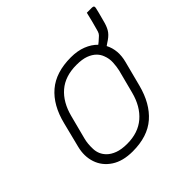

<svg xmlns="http://www.w3.org/2000/svg" viewBox="-166 -788 950 950"><g transform="rotate(-45 308.5 -313.0)"><path d="M356 -536Q402 -536 437.5 -522Q473 -508 496 -484Q501 -488 507.5 -493Q514 -498 522 -506Q532 -514 536.5 -521.5Q541 -529 545 -546Q550 -562 556.5 -588.5Q563 -615 568 -636H604Q620 -636 616 -620Q615 -614 609.5 -593Q604 -572 598 -550Q591 -521 580 -502Q569 -483 546 -467Q539 -462 532.5 -458Q526 -454 521 -450Q549 -396 531 -328L497 -197Q471 -97 409.5 -43.5Q348 10 244 10Q175 10 131 -19Q87 -48 71 -95.5Q55 -143 69 -198L102 -329Q127 -430 189 -483Q251 -536 356 -536ZM349 -490Q270 -490 221 -448Q172 -406 152 -328L120 -205Q112 -176 113.5 -137.5Q115 -99 142 -72Q158 -56 184.5 -46Q211 -36 251 -36Q328 -36 377.5 -78.5Q427 -121 447 -198L479 -321Q484 -343 485.5 -370Q487 -397 477 -422Q470 -441 456 -455Q440 -471 414.5 -480.5Q389 -490 349 -490Z"/></g></svg>

Font: Recursive Sn Lnr St Lt
Style: Italic
Weight: 300
Italic angle: -15°
Version: Version 1.079;hotconv 1.0.112;makeotfexe 2.5.65598; ttfautoh